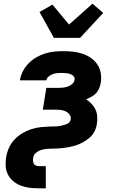

<svg xmlns="http://www.w3.org/2000/svg" viewBox="-20 -805 640 1040"><path d="M189 215Q164 215 139.5 212Q115 209 93 200.5Q71 192 53 177.5Q35 163 24 142.5Q13 122 11 97.5Q9 73 13 48Q17 22 28 -3Q39 -28 58 -48.5Q77 -69 101.5 -83.5Q126 -98 151.5 -106Q177 -114 203 -116.5Q229 -119 255 -120H257Q264 -120 271.5 -120Q279 -120 286 -120.5Q293 -121 300.5 -122Q308 -123 315.5 -125Q323 -127 330 -129Q337 -131 344.5 -134.5Q352 -138 357 -144.5Q362 -151 363 -159Q365 -168 361 -177Q357 -186 350 -192Q343 -198 335 -202Q327 -206 317 -208Q307 -210 298 -210.5Q289 -211 279 -211H212L231 -329H298Q310 -329 323 -330.5Q336 -332 348.5 -336.5Q361 -341 371.5 -350.5Q382 -360 384 -373Q386 -385 378 -393Q370 -401 359 -404.5Q348 -408 336.5 -409Q325 -410 313 -410Q302 -410 289.5 -409Q277 -408 265.5 -403.5Q254 -399 243.5 -390.5Q233 -382 231 -370H88V-373Q93 -398 105 -421Q117 -444 136 -463Q155 -482 178 -495Q201 -508 225 -515.5Q249 -523 273.5 -525.5Q298 -528 323 -528Q350 -528 376 -525Q402 -522 426.5 -514Q451 -506 472 -491.5Q493 -477 507 -456.5Q521 -436 525.5 -410Q530 -384 526 -357Q523 -342 517.5 -327.5Q512 -313 501 -301Q490 -289 475.5 -281Q461 -273 447 -267Q462 -257 475.5 -243Q489 -229 497 -212Q505 -195 506.5 -175Q508 -155 505 -135Q503 -120 497.5 -105.5Q492 -91 483 -78.5Q474 -66 461.5 -56Q449 -46 435.5 -38Q422 -30 408 -24Q394 -18 379 -14Q364 -10 349.5 -7.5Q335 -5 320 -3Q305 -1 290.5 -0.5Q276 0 261.5 0Q247 0 232 1.5Q217 3 202.5 7.5Q188 12 175 22.5Q162 33 160 48Q158 56 158.5 64.5Q159 73 162.5 80.5Q166 88 173.5 91.5Q181 95 189 95H228V215ZM272 -600 194 -740 264 -780 354 -672 481 -785 539 -735 414 -600Z"/></svg>

Font: Iosevka Heavy Extended Oblique
Style: Regular
Weight: 900
Width: 7
Italic angle: -9°
Monospace: yes
Designer: Belleve Invis
Foundry: Belleve Invis
Version: Version 32.5.0; ttfautohint (v1.8.4)